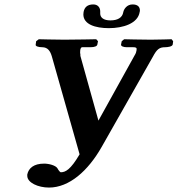

<svg xmlns="http://www.w3.org/2000/svg" viewBox="-20 -824 801 866"><path d="M610 -770C611 -773 611 -775 611 -777C611 -793 601 -804 578 -804C553 -804 539 -784 536 -769C532 -744 510 -732 478 -732C447 -732 432 -745 432 -763V-769V-773C432 -789 422 -804 401 -804C374 -804 361 -791 357 -770C357 -766 356 -763 356 -759C356 -714 410 -697 471 -697C535 -697 602 -718 610 -770ZM254 -47C251 -47 243 -57 239 -65C231 -78 201 -86 179 -86C133 -86 109 -66 103 -37V-31C103 0 152 22 201 22C292 22 376.9 -52.6 439 -162L670 -569C688 -603 700 -611 725 -611C737 -611 757 -614 759 -623L761 -638L754 -647C754 -647 692 -645 660 -645C618 -645 540 -647 540 -647L529 -638L526 -623C525 -616 536 -611 552 -611H581C593 -611 598 -609 596 -598C595 -591 593 -583 587 -574L424 -280L342 -574H343C341 -583 341 -591 342 -599C344 -607 346 -611 351 -611H388C407 -611 418 -616 419 -623L422 -638L414 -647C414 -647 320 -645 270 -645C230 -645 155 -647 155 -647L143 -638L141 -623C139 -616 152 -611 170 -611C196 -611 207 -593 214 -569L339 -128C298 -58 275 -47 254 -47Z"/></svg>

Font: Linux Libertine O
Style: Bold Italic
Weight: 700
Italic angle: -11.5°
Designer: Philipp H. Poll
Foundry: Philipp H. Poll
Version: Version 4.1.0